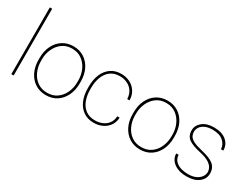

<svg xmlns="http://www.w3.org/2000/svg" viewBox="-62 -1304 2437 1869"><g transform="rotate(30 1156.0 -370.0)"><path d="M116.7 -750V0H90.3V-750Z M250 -253.9V-274.4Q250 -352.1 279.3 -411.4Q308.6 -470.7 360.6 -504.4Q412.6 -538.1 481 -538.1Q550.3 -538.1 602.3 -504.4Q654.3 -470.7 683.3 -411.4Q712.4 -352.1 712.4 -274.4V-253.9Q712.4 -176.8 683.3 -117.2Q654.3 -57.6 602.5 -23.9Q550.8 9.8 481.9 9.8Q413.1 9.8 360.8 -23.9Q308.6 -57.6 279.3 -117.2Q250 -176.8 250 -253.9ZM276.4 -274.4V-253.9Q276.4 -190.9 300.8 -136.7Q325.2 -82.5 371.1 -49.6Q417 -16.6 481.9 -16.6Q546.4 -16.6 592 -49.6Q637.7 -82.5 661.9 -136.7Q686 -190.9 686 -253.9V-274.4Q686 -336.4 661.6 -390.4Q637.2 -444.3 591.6 -478Q545.9 -511.7 481 -511.7Q416.5 -511.7 370.8 -478Q325.2 -444.3 300.8 -390.4Q276.4 -336.4 276.4 -274.4Z M1019.5 -16.6Q1061 -16.6 1098.4 -31.5Q1135.7 -46.4 1160.9 -78.1Q1186 -109.9 1189 -160.2H1215.3Q1212.9 -106.4 1185.5 -68.4Q1158.2 -30.3 1114.7 -10.3Q1071.3 9.8 1019.5 9.8Q951.2 9.8 902.8 -23.9Q854.5 -57.6 829.1 -117.2Q803.7 -176.8 803.7 -253.9V-274.4Q803.7 -352.1 829.1 -411.4Q854.5 -470.7 902.6 -504.4Q950.7 -538.1 1018.6 -538.1Q1069.8 -538.1 1113.5 -517.3Q1157.2 -496.6 1185.1 -455.6Q1212.9 -414.6 1215.3 -354H1189Q1186.5 -406.7 1162.4 -441.7Q1138.2 -476.6 1100.1 -494.1Q1062 -511.7 1018.6 -511.7Q954.1 -511.7 912.4 -479.7Q870.6 -447.8 850.3 -394Q830.1 -340.3 830.1 -274.4V-253.9Q830.1 -188 850.3 -134Q870.6 -80.1 912.6 -48.3Q954.6 -16.6 1019.5 -16.6Z M1307.6 -253.9V-274.4Q1307.6 -352.1 1336.9 -411.4Q1366.2 -470.7 1418.2 -504.4Q1470.2 -538.1 1538.6 -538.1Q1607.9 -538.1 1659.9 -504.4Q1711.9 -470.7 1741 -411.4Q1770 -352.1 1770 -274.4V-253.9Q1770 -176.8 1741 -117.2Q1711.9 -57.6 1660.2 -23.9Q1608.4 9.8 1539.6 9.8Q1470.7 9.8 1418.5 -23.9Q1366.2 -57.6 1336.9 -117.2Q1307.6 -176.8 1307.6 -253.9ZM1334 -274.4V-253.9Q1334 -190.9 1358.4 -136.7Q1382.8 -82.5 1428.7 -49.6Q1474.6 -16.6 1539.6 -16.6Q1604 -16.6 1649.7 -49.6Q1695.3 -82.5 1719.5 -136.7Q1743.7 -190.9 1743.7 -253.9V-274.4Q1743.7 -336.4 1719.2 -390.4Q1694.8 -444.3 1649.2 -478Q1603.5 -511.7 1538.6 -511.7Q1474.1 -511.7 1428.5 -478Q1382.8 -444.3 1358.4 -390.4Q1334 -336.4 1334 -274.4Z M2223.6 -129.4Q2223.6 -153.3 2210.4 -178Q2197.3 -202.6 2162.6 -224.1Q2127.9 -245.6 2062.5 -259.8Q1974.1 -278.8 1929 -309.3Q1883.8 -339.8 1883.8 -404.8Q1883.8 -460 1930.9 -499Q1978 -538.1 2060.5 -538.1Q2149.4 -538.1 2199.5 -496.3Q2249.5 -454.6 2249.5 -387.2H2222.7Q2222.7 -436.5 2180.9 -474.1Q2139.2 -511.7 2060.5 -511.7Q2007.3 -511.7 1974.1 -495.6Q1940.9 -479.5 1925.5 -455.1Q1910.2 -430.7 1910.2 -405.8Q1910.2 -378.9 1921.6 -356.7Q1933.1 -334.5 1967.5 -316.4Q2002 -298.3 2070.3 -282.7Q2165 -261.2 2207.5 -226.3Q2250 -191.4 2250 -128.9Q2250 -67.9 2200 -29.1Q2149.9 9.8 2064.5 9.8Q2000.5 9.8 1956.3 -10Q1912.1 -29.8 1889.4 -62.7Q1866.7 -95.7 1866.7 -134.3H1893.1Q1896.5 -88.9 1923.1 -63.2Q1949.7 -37.6 1988 -27.1Q2026.4 -16.6 2064.5 -16.6Q2116.7 -16.6 2152.1 -33.2Q2187.5 -49.8 2205.6 -75.9Q2223.6 -102.1 2223.6 -129.4Z"/></g></svg>

Font: Vazirmatn RD FD Thin
Style: Regular
Weight: 100
Designer: Saber Rastikerdar
Foundry: Saber Rastikerdar
Version: Version 33.003